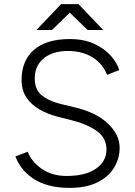

<svg xmlns="http://www.w3.org/2000/svg" viewBox="-20 -902 657 934"><path d="M319 12Q260 12 215.5 -0.5Q171 -13 139 -35Q107 -57 86.5 -84Q66 -111 55 -141L115 -164Q132 -117 182 -81.5Q232 -46 304 -46Q396 -46 447 -81.5Q498 -117 498 -175Q498 -231 451 -264.5Q404 -298 329 -317L258 -335Q212 -347 172.5 -369.5Q133 -392 109 -427Q85 -462 85 -513Q85 -607 145 -659.5Q205 -712 320 -712Q389 -712 439 -688.5Q489 -665 519.5 -630.5Q550 -596 560 -561L501 -538Q479 -593 429.5 -623.5Q380 -654 310 -654Q236 -654 192.5 -618Q149 -582 149 -521Q149 -466 183 -438.5Q217 -411 272 -397L343 -380Q449 -355 505.5 -300.5Q562 -246 562 -184Q562 -131 535 -86.5Q508 -42 454 -15Q400 12 319 12ZM406 -756 278 -881V-882H362L482 -756ZM157 -756 277 -882H361V-881L233 -756Z"/></svg>

Font: Figtree Light Light
Style: Regular
Weight: 300
Version: Version 2.001;gftools[0.9.30]